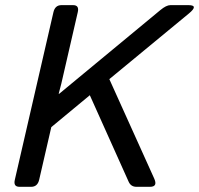

<svg xmlns="http://www.w3.org/2000/svg" viewBox="-20 -720 767 740"><path d="M55.2 0Q30.8 0 37.1 -26.9L186 -673.3Q192.4 -700.2 216.8 -700.2H261.7Q286.1 -700.2 279.8 -673.3L216.3 -397.5Q213.9 -386.7 206.1 -358.4H208L598.1 -681.2Q621.1 -700.2 636.7 -700.2H706.5Q747.1 -700.2 708 -668L401.4 -415L574.2 -32.2Q588.9 0 558.1 0H505.9Q484.9 0 476.1 -19L326.2 -353L177.7 -230L130.9 -26.9Q124.5 0 100.1 0Z"/></svg>

Font: Istok Web
Style: Italic
Weight: 400
Italic angle: -13°
Designer: Andrey V. Panov
Foundry: Andrey V. Panov
Version: Version 1.0.2g